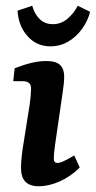

<svg xmlns="http://www.w3.org/2000/svg" viewBox="-20 -640 333 667"><path d="M198 -321 172 -142Q170 -128 168.5 -114Q167 -100 167 -89Q167 -74 179 -74Q188 -74 202 -80.5Q216 -87 238 -100L257 -58Q226 -27 188 -10Q150 7 114 7Q53 7 53 -56Q53 -74 55.5 -97.5Q58 -121 62 -144L83 -276Q85 -289 86.5 -306Q88 -323 88 -331Q88 -346 80.5 -352Q73 -358 59 -358H26L31 -403Q65 -416 91 -422Q117 -428 141 -428Q175 -428 189 -414Q203 -400 203 -374Q203 -363 201.5 -348.5Q200 -334 198 -321ZM155 -479Q107 -479 75.5 -514.5Q44 -550 41 -603L92 -620Q99 -593 117 -574.5Q135 -556 164 -556Q192 -556 214.5 -575Q237 -594 250 -620L293 -599Q285 -567 265 -539.5Q245 -512 217 -495.5Q189 -479 155 -479Z"/></svg>

Font: Rasa SemiBold
Style: Italic
Weight: 600
Italic angle: -7.10001°
Designer: Anna Giedrys (Yrsa+Rasa design), David Brezina (Yrsa art-direction, Rasa art-direction, design)
Foundry: Rosetta Type Foundry
Version: Version 2.004